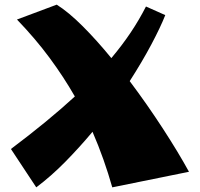

<svg xmlns="http://www.w3.org/2000/svg" viewBox="-20 -787 860 826"><path d="M136 19 27 -146Q188 -267 302 -372Q254 -456 193 -538.5Q132 -621 53 -703L224 -767Q275 -735 336 -674Q397 -613 459 -537Q506 -593 542.5 -647.5Q579 -702 608 -759L691 -722Q671 -671 631.5 -596.5Q592 -522 538 -438Q613 -338 680 -235Q747 -132 793 -48L463 19Q446 -41 425 -100.5Q404 -160 378 -220Q322 -153 261 -91Q200 -29 136 19Z"/></svg>

Font: Marhey ExtraBold
Style: Regular
Weight: 800
Designer: Nur Syamsi & Bustanul Arifin
Foundry: Namelatype
Version: Version 1.000; ttfautohint (v1.8.4.7-5d5b)